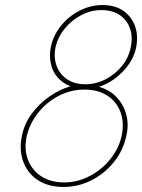

<svg xmlns="http://www.w3.org/2000/svg" viewBox="-20 -729 563 761"><path d="M386 -709Q339 -709 295 -686.5Q251 -664 220.5 -625.5Q190 -587 181 -540Q175 -507 181.5 -476.5Q188 -446 207.5 -423Q227 -400 259 -387Q215 -374 174.5 -345.5Q134 -317 105.5 -278Q77 -239 67 -192Q55 -134 72.5 -87.5Q90 -41 131 -14.5Q172 12 232 12Q291 12 343.5 -15Q396 -42 432.5 -88Q469 -134 481 -192Q491 -235 480.5 -274.5Q470 -314 442.5 -343.5Q415 -373 372 -385Q423 -401 465 -443.5Q507 -486 519 -538Q529 -586 515.5 -624.5Q502 -663 469 -686Q436 -709 386 -709ZM318 -395Q276 -395 246.5 -414.5Q217 -434 204.5 -467.5Q192 -501 200 -541Q209 -582 236.5 -615.5Q264 -649 302 -669Q340 -689 381 -689Q426 -689 455 -669Q484 -649 495.5 -615.5Q507 -582 498 -541Q490 -500 463 -467Q436 -434 398 -414.5Q360 -395 318 -395ZM235 -6Q180 -6 143 -30.5Q106 -55 90.5 -96.5Q75 -138 86 -190Q95 -228 116.5 -261.5Q138 -295 169 -320.5Q200 -346 237 -360Q274 -374 314 -374Q369 -374 406 -349.5Q443 -325 458 -283.5Q473 -242 462 -190Q451 -140 417 -98Q383 -56 335 -31Q287 -6 235 -6Z"/></svg>

Font: Advent Pro Thin
Style: Italic
Weight: 250
Italic angle: -12°
Version: Version 3.000